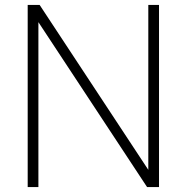

<svg xmlns="http://www.w3.org/2000/svg" viewBox="-20 -760 758 780"><path d="M92.5 0V-740H141L582.5 -70V-740H626V0H577.5L136 -670V0Z"/></svg>

Font: Encode Sans XLt
Style: Regular
Weight: 200
Designer: Multiple Designers
Foundry: Impallari Type
Version: Version 3.002; ttfautohint (v1.8.3) -l 8 -r 50 -G 200 -x 14 